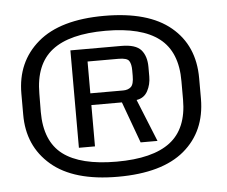

<svg xmlns="http://www.w3.org/2000/svg" viewBox="-42 -784 705 595"><g transform="rotate(-5 310.0 -486.0)"><path d="M302 -236Q165 -236 95.2 -295.8Q25.5 -355.5 26 -454V-518.5Q26 -617.5 95.8 -677Q165.5 -736.5 302.5 -736.5Q439.5 -736.5 509.2 -678.2Q579 -620 579 -518.5V-454Q578.5 -353 509 -294.5Q439.5 -236 302 -236ZM302 -283Q414.5 -283 469 -324.8Q523.5 -366.5 523.5 -456.5V-513.5Q524 -605 469.2 -647.5Q414.5 -690 302.5 -690Q190 -690 135.8 -647.5Q81.5 -605 81.5 -513.5L81 -457Q81 -365.5 135.5 -324.2Q190 -283 302 -283ZM189 -336V-639H347.5Q392 -639 408.8 -619.8Q425.5 -600.5 425.5 -566.5V-537Q425.5 -512 414.5 -491.8Q403.5 -471.5 380 -468L433.5 -336H381L334 -464.5H239V-336ZM239 -501H341Q356.5 -501 365.5 -509.2Q374.5 -517.5 374.5 -543.5V-561Q374.5 -580 368.2 -590Q362 -600 335 -600H239Z"/></g></svg>

Font: Anybody ExtraExpanded
Style: Regular
Weight: 400
Width: 8
Designer: Tyler Finck
Foundry: Etcetera Type Company
Version: Version 1.010; ttfautohint (v1.8.3) -l 8 -r 50 -G 200 -x 14 